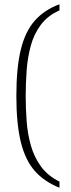

<svg xmlns="http://www.w3.org/2000/svg" viewBox="-20 -767 332 904"><path d="M260 117Q188 88 143.5 37.5Q99 -13 78 -98.5Q57 -184 57 -315Q57 -448 78 -533.5Q99 -619 143.5 -669.5Q188 -720 260 -747V-718Q205 -694 172.5 -650.5Q140 -607 125 -552Q110 -497 105.5 -436Q101 -375 101 -315Q101 -255 105.5 -195.5Q110 -136 125.5 -81.5Q141 -27 173 17Q205 61 260 88Z"/></svg>

Font: Noto Serif Hebrew ExtraLight
Style: Regular
Weight: 250
Version: Version 2.003